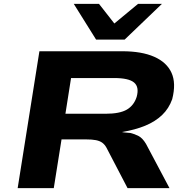

<svg xmlns="http://www.w3.org/2000/svg" viewBox="-20 -969 960 989"><path d="M71 0 183 -705H610Q710 -705 774.5 -676.5Q839 -648 863.5 -594Q888 -540 867 -458Q850 -410 815 -376.5Q780 -343 728 -321.5Q676 -300 608 -289L618 -287L652 -284Q673 -279 693.5 -268.5Q714 -258 732 -228L853 0H637L528 -209Q519 -225 506.5 -234Q494 -243 474.5 -247Q455 -251 421 -251H297L257 0ZM317 -383H523Q597 -383 633.5 -404.5Q670 -426 684 -470Q698 -521 670.5 -544Q643 -567 568 -567H346ZM475 -765 360 -949H490L569 -848L691 -949H814L622 -765Z"/></svg>

Font: Nunito Sans 7pt Expanded ExtraBold
Style: Italic
Weight: 800
Width: 7
Italic angle: -9°
Designer: Vernon Adams
Foundry: Vernon Adams
Version: Version 3.101;gftools[0.9.27]